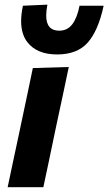

<svg xmlns="http://www.w3.org/2000/svg" viewBox="-20 -784 454 804"><path d="M12 0Q23.5 -53.5 34 -104Q44.5 -154 58 -216L68.5 -266Q84 -341 95.5 -393.5Q106.5 -445.5 117.5 -499L268 -503.5Q256.5 -448.5 245.2 -395.2Q234 -342 217.5 -266L207 -216Q194 -154 183.5 -103.5Q172.5 -53 161.5 0ZM219 -556Q135 -556 95 -607Q68.5 -640.5 68.5 -695.5Q68.5 -724.5 76 -760L178.5 -764.5Q173.5 -739 173.5 -719Q173.5 -655.5 228 -655.5Q262.5 -655.5 283 -682.8Q303.5 -710 313 -760H414Q391.5 -655.5 347.5 -605.8Q303.5 -556 219 -556Z"/></svg>

Font: Heraclito
Style: Bold Italic
Weight: 700
Italic angle: -12°
Designer: Kostas Bartsokas (font) & Cristiano Sobral (main changes)
Foundry: Kostas Bartsokas (font) & Cristiano Sobral (main changes)
Version: Version 1.00;July 8, 2020;FontCreator 13.0.0.2655 64-bit